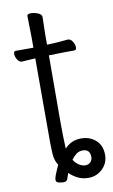

<svg xmlns="http://www.w3.org/2000/svg" viewBox="-93 -694 554 938"><g transform="rotate(-10 183.5 -224.5)"><path d="M180 -92Q180 -29 183 36Q216 0 264 0Q309 0 338 26.5Q367 53 367 99Q367 140 338 168Q309 196 268 196Q240 196 217 185Q194 174 174 155Q169 168 165 182Q161 196 144 196Q135 196 121 193Q107 190 107 178Q107 170 112 156Q117 142 123.5 128Q130 114 133 107Q117 84 115 49.5Q113 15 113 -12V-424H108Q107 -424 47 -420H46Q33 -420 24 -435Q15 -450 15 -463.5Q15 -477 26 -477H113V-528L111 -635Q111 -645 129 -645Q147 -645 165 -637.5Q183 -630 183 -617L181 -528V-480L209 -481Q245 -483 285 -487H286Q299 -487 308.5 -472Q318 -457 318 -443Q318 -429 307 -429H268Q240 -429 220 -428L181 -427ZM231 122Q248 133 264 133Q279 133 289 123Q299 113 299 98Q299 59 263 59Q244 59 230.5 69.5Q217 80 206 95Q213 109 231 122Z"/></g></svg>

Font: QiushuiShotai Bright
Style: Regular
Weight: 400
Designer: Christian Thalmann (Catharsis Fonts)
Version: Version 1.250;